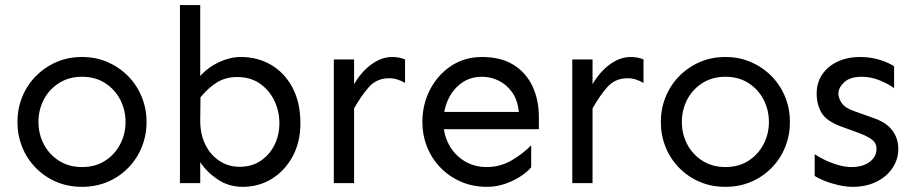

<svg xmlns="http://www.w3.org/2000/svg" viewBox="-20 -723 3605 758"><path d="M303.7 14.6Q248 14.6 201.7 -5.4Q155.3 -25.4 120.6 -61Q85.9 -96.7 67.4 -143.1Q48.8 -189.5 48.8 -241.2Q48.8 -293 67.4 -339.4Q85.9 -385.7 120.6 -421.4Q155.3 -457 201.7 -477.5Q248 -498 303.7 -498Q359.4 -498 405.8 -477.5Q452.1 -457 486.8 -421.4Q521.5 -385.7 540 -339.4Q558.6 -293 558.6 -241.2Q558.6 -189.5 540 -143.1Q521.5 -96.7 486.8 -61Q452.1 -25.4 405.8 -5.4Q359.4 14.6 303.7 14.6ZM303.7 -63.5Q356.4 -63.5 395 -88.4Q433.6 -113.3 454.6 -153.8Q475.6 -194.3 475.6 -241.2Q475.6 -289.1 454.6 -329.6Q433.6 -370.1 395 -395Q356.4 -419.9 303.7 -419.9Q252 -419.9 212.9 -395Q173.8 -370.1 152.8 -329.6Q131.8 -289.1 131.8 -241.2Q131.8 -194.3 152.8 -153.8Q173.8 -113.3 212.9 -88.4Q252 -63.5 303.7 -63.5Z M938.5 14.6Q882.8 14.6 839.4 -14.6Q795.9 -43.9 770.5 -83V0H690.4V-703.1H770.5V-422.9Q801.8 -458 845.2 -478Q888.7 -498 930.7 -498Q998 -498 1051.3 -466.3Q1104.5 -434.6 1135.3 -376Q1166 -317.4 1166 -236.3Q1166 -162.1 1135.3 -105.5Q1104.5 -48.8 1053.2 -17.1Q1002 14.6 938.5 14.6ZM925.8 -64.5Q973.6 -64.5 1008.8 -87.9Q1043.9 -111.3 1063.5 -150.4Q1083 -189.5 1083 -236.3Q1083 -284.2 1063 -325.7Q1043 -367.2 1005.9 -393.1Q968.8 -418.9 916 -418.9Q871.1 -418.9 836.9 -397.9Q802.7 -377 771.5 -338.9L770.5 -245.1Q770.5 -193.4 790.5 -152.3Q810.5 -111.3 846.2 -87.9Q881.8 -64.5 925.8 -64.5Z M1297.9 0V-488.3H1377.9V0ZM1377.9 -294.9V-390.6Q1406.2 -439.5 1446.3 -468.8Q1486.3 -498 1528.3 -498Q1556.6 -498 1579.1 -488.3V-395.5Q1564.5 -404.3 1548.8 -409.2Q1533.2 -414.1 1516.6 -414.1Q1466.8 -414.1 1436 -378.9Q1405.3 -343.8 1377.9 -294.9Z M1902.3 14.6Q1846.7 14.6 1800.3 -5.4Q1753.9 -25.4 1719.2 -61Q1684.6 -96.7 1666 -143.1Q1647.5 -189.5 1647.5 -241.2Q1647.5 -310.5 1677.7 -369.1Q1708 -427.7 1761.2 -462.9Q1814.5 -498 1882.8 -498Q1958 -498 2007.8 -466.8Q2057.6 -435.5 2082.5 -381.8Q2107.4 -328.1 2107.4 -260.7V-212.9H1722.7V-281.2H2028.3Q2023.4 -329.1 2001.5 -359.4Q1979.5 -389.6 1948.2 -404.8Q1917 -419.9 1882.8 -419.9Q1835.9 -419.9 1801.8 -395Q1767.6 -370.1 1749 -329.6Q1730.5 -289.1 1730.5 -241.2Q1730.5 -194.3 1751.5 -153.8Q1772.5 -113.3 1811.5 -88.4Q1850.6 -63.5 1902.3 -63.5Q1955.1 -63.5 2000.5 -90.3Q2045.9 -117.2 2077.1 -149.4V-62.5Q2063.5 -45.9 2036.6 -27.8Q2009.8 -9.8 1975.1 2.4Q1940.4 14.6 1902.3 14.6Z M2239.3 0V-488.3H2319.3V0ZM2319.3 -294.9V-390.6Q2347.7 -439.5 2387.7 -468.8Q2427.7 -498 2469.7 -498Q2498 -498 2520.5 -488.3V-395.5Q2505.9 -404.3 2490.2 -409.2Q2474.6 -414.1 2458 -414.1Q2408.2 -414.1 2377.4 -378.9Q2346.7 -343.8 2319.3 -294.9Z M2843.8 14.6Q2788.1 14.6 2741.7 -5.4Q2695.3 -25.4 2660.6 -61Q2626 -96.7 2607.4 -143.1Q2588.9 -189.5 2588.9 -241.2Q2588.9 -293 2607.4 -339.4Q2626 -385.7 2660.6 -421.4Q2695.3 -457 2741.7 -477.5Q2788.1 -498 2843.8 -498Q2899.4 -498 2945.8 -477.5Q2992.2 -457 3026.9 -421.4Q3061.5 -385.7 3080.1 -339.4Q3098.6 -293 3098.6 -241.2Q3098.6 -189.5 3080.1 -143.1Q3061.5 -96.7 3026.9 -61Q2992.2 -25.4 2945.8 -5.4Q2899.4 14.6 2843.8 14.6ZM2843.8 -63.5Q2896.5 -63.5 2935.1 -88.4Q2973.6 -113.3 2994.6 -153.8Q3015.6 -194.3 3015.6 -241.2Q3015.6 -289.1 2994.6 -329.6Q2973.6 -370.1 2935.1 -395Q2896.5 -419.9 2843.8 -419.9Q2792 -419.9 2752.9 -395Q2713.9 -370.1 2692.9 -329.6Q2671.9 -289.1 2671.9 -241.2Q2671.9 -194.3 2692.9 -153.8Q2713.9 -113.3 2752.9 -88.4Q2792 -63.5 2843.8 -63.5Z M3346.7 14.6Q3318.4 14.6 3287.6 7.3Q3256.8 0 3232.4 -10.3Q3208 -20.5 3196.3 -28.3V-114.3Q3210 -104.5 3234.9 -92.3Q3259.8 -80.1 3288.1 -71.8Q3316.4 -63.5 3340.8 -63.5Q3386.7 -63.5 3413.6 -84Q3440.4 -104.5 3440.4 -134.8Q3440.4 -158.2 3422.4 -171.9Q3404.3 -185.5 3370.1 -198.2L3297.9 -224.6Q3241.2 -246.1 3222.7 -278.8Q3204.1 -311.5 3204.1 -353.5Q3204.1 -395.5 3225.1 -427.7Q3246.1 -460 3285.2 -479Q3324.2 -498 3376 -498Q3418.9 -498 3456.1 -485.8Q3493.2 -473.6 3509.8 -460.9V-375Q3489.3 -390.6 3454.1 -405.3Q3418.9 -419.9 3381.8 -419.9Q3335.9 -419.9 3313 -398.4Q3290 -377 3290 -353.5Q3290 -335 3303.2 -315.9Q3316.4 -296.9 3349.6 -285.2L3431.6 -255.9Q3479.5 -239.3 3502.9 -208Q3526.4 -176.8 3526.4 -134.8Q3526.4 -93.8 3503.4 -59.6Q3480.5 -25.4 3439.9 -5.4Q3399.4 14.6 3346.7 14.6Z"/></svg>

Font: Sen
Style: Regular
Weight: 400
Designer: Kosal Sen, Philatype
Foundry: Philatype
Version: Version 2.000;gftools[0.9.31]